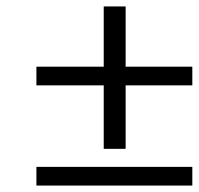

<svg xmlns="http://www.w3.org/2000/svg" viewBox="-20 -576 617 596"><path d="M93 -311H302V-114H370V-311H577V-369H370V-556H302V-369H93ZM93 0H577V-58H93Z"/></svg>

Font: Heuristica
Style: Italic
Weight: 400
Italic angle: -13°
Version: Version 1.0.1